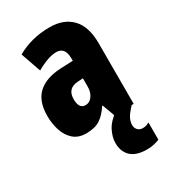

<svg xmlns="http://www.w3.org/2000/svg" viewBox="-195 -660 884 997"><g transform="rotate(-30 247.0 -161.5)"><path d="M266 -563Q349 -563 397 -513.5Q445 -464 445 -363V0H328L301 -73H298Q271 -31 239.5 -10.5Q208 10 156 10Q109 10 80 -16Q51 -42 38 -83Q25 -124 25 -169Q25 -258 72.5 -301.5Q120 -345 211 -349L283 -352V-366Q283 -434 230 -434Q183 -434 111 -393L69 -513Q110 -537 159.5 -550Q209 -563 266 -563ZM253 -245Q187 -242 187 -176Q187 -119 226 -119Q250 -119 266.5 -141Q283 -163 283 -198V-247ZM383 93Q383 109 394 121Q405 133 424 133Q438 133 447 129.5Q456 126 463 122V225Q451 230 432 235Q413 240 388 240Q324 240 292.5 210.5Q261 181 261 129Q261 95 280 57Q299 19 350 -17L433 0Q402 33 392.5 52.5Q383 72 383 93Z"/></g></svg>

Font: Noto Sans Gujarati UI ExtraCondensed Black
Style: Regular
Weight: 900
Width: 2
Designer: Jelle Bosma - Monotype Design Team, Universal Thirst
Foundry: Monotype Imaging Inc.
Version: Version 2.106; ttfautohint (v1.8.4.7-5d5b)